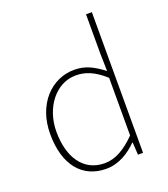

<svg xmlns="http://www.w3.org/2000/svg" viewBox="-135 -818 810 926"><g transform="rotate(-20 270.0 -355.0)"><path d="M252 12C318 12 372 -24 412 -64H414L418 0H444V-722H414V-520L416 -430C366 -468 326 -490 268 -490C152 -490 54 -392 54 -238C54 -76 132 12 252 12ZM254 -16C146 -16 86 -106 86 -238C86 -362 164 -462 266 -462C316 -462 360 -444 414 -396V-100C360 -46 310 -16 254 -16Z"/></g></svg>

Font: Source Sans Pro ExtraLight
Style: Regular
Weight: 200
Designer: Paul D. Hunt
Foundry: Adobe Systems Incorporated
Version: Version 3.006;hotconv 1.0.111;makeotfexe 2.5.65597